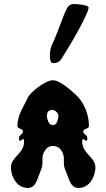

<svg xmlns="http://www.w3.org/2000/svg" viewBox="-20 -930 526 950"><path d="M236.4 -707.1C231.1 -697.2 226.7 -673.5 226.7 -653.1C226.7 -634.5 230.4 -618.6 240.4 -618.1C241.8 -618 243.3 -618 244.7 -618C260.8 -618 274.2 -623.4 283.4 -638.1C344.4 -732.1 418.4 -867.1 418.4 -892.1C418.4 -906.1 359.4 -910.1 347.4 -910.1C328.4 -910.1 318.4 -902.1 313.4 -892.1C290.4 -852.1 270.4 -777.1 236.4 -707.1ZM239 -386C254 -386 269 -370 269 -357V-353C265 -333 261 -311 242 -311C222 -311 216 -333 212 -353V-357C212 -370 217 -386 239 -386ZM243 -533C242.7 -533 242.4 -533 242.1 -533C200.9 -533 126.9 -468.8 118 -448C103 -411 66 -365 66 -306C66 -291 94 -295 94 -280C94 -265 74 -263 74 -248C74 -208 99 -265 99 -230C99 -226 99 -221 98 -216C89 -166 34 -150 34 -101V-96C38 -47 67 -1 116 0H117C161 0 165 -51 184 -92C189 -104 190 -115 190 -126V-141C190 -153 191 -165 198 -178C208 -196 221 -208 242 -208C263 -208 278 -197 288 -178C295 -165 296 -153 296 -141V-126C296 -115 297 -104 302 -92C321 -51 325 0 369 0H370C419 -1 448 -47 452 -96V-101C452 -150 397 -166 388 -216C387 -221 387 -226 387 -230C387 -265 412 -208 412 -248C412 -263 392 -265 392 -280C392 -295 420 -291 420 -306C420 -365 396 -416 368 -448C360 -457 284 -532 243 -533Z"/></svg>

Font: Chromatic Etruscan
Style: Regular
Weight: 400
Version: Version 000.910